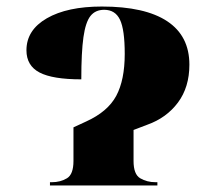

<svg xmlns="http://www.w3.org/2000/svg" viewBox="-20 -568 650 588"><path d="M133 0V-10H139Q165 -10 185 -22Q205 -34 205 -75V-178L244 -196Q310 -226 336 -274.5Q362 -323 362 -403Q362 -477 347.5 -507.5Q333 -538 299 -538Q272 -538 257 -519Q242 -500 235.5 -454Q229 -408 229 -325Q141 -325 101 -346Q61 -367 61 -414Q61 -476 123.5 -512Q186 -548 292 -548Q424 -548 492 -503Q560 -458 560 -370Q560 -301 525 -254Q490 -207 431 -186L389 -170V-75Q389 -34 409.5 -22Q430 -10 456 -10H462V0Z"/></svg>

Font: Noto Serif Display SemiCondensed Black
Style: Regular
Weight: 900
Width: 4
Designer: Monotype Design Team
Foundry: Monotype Imaging Inc.
Version: Version 2.009